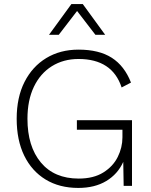

<svg xmlns="http://www.w3.org/2000/svg" viewBox="-20 -914 742 944"><path d="M365 10Q272 10 204 -31.5Q136 -73 99 -149Q62 -225 62 -330Q62 -435 100.5 -511Q139 -587 207.5 -628.5Q276 -670 366 -670Q467 -670 529.5 -630Q592 -590 624 -508L578 -484Q532 -624 366 -624Q292 -624 235 -588.5Q178 -553 146.5 -487Q115 -421 115 -330Q115 -194 181 -115Q247 -36 367 -36Q440 -36 488 -66Q536 -96 559 -142.5Q582 -189 582 -239V-276H358V-323H629V0H588L586 -118Q559 -58 502.5 -24Q446 10 365 10ZM497 -743H449L359 -860L269 -743H221L331 -894H387Z"/></svg>

Font: Work Sans Light
Style: Regular
Weight: 300
Designer: Wei Huang
Foundry: Wei Huang
Version: Version 2.012; ttfautohint (v1.8.3)